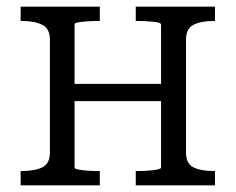

<svg xmlns="http://www.w3.org/2000/svg" viewBox="-20 -557 708 577"><path d="M130 -99V-438Q130 -471 107 -482.5Q84 -494 45 -494H42V-537H280V-494H276Q262 -494 245 -493Q228 -492 216 -490Q204 -488 204 -484V-53Q204 -50 216 -47.5Q228 -45 245 -44Q262 -43 276 -43H280V0H42V-43H45Q84 -43 107 -54Q130 -65 130 -99ZM464 -53V-483Q464 -488 452 -490Q440 -492 423 -493Q406 -494 392 -494H388V-537H626V-494H623Q584 -494 561.5 -482.5Q539 -471 539 -438V-99Q539 -65 561.5 -54Q584 -43 623 -43H626V0H388V-43H392Q406 -43 423 -44Q440 -45 452 -47.5Q464 -50 464 -53ZM170 -253V-305H505V-253Z"/></svg>

Font: Roboto Serif Light
Style: Regular
Weight: 300
Designer: Greg Gazdowicz
Foundry: Commercial Type
Version: Version 1.008